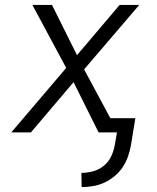

<svg xmlns="http://www.w3.org/2000/svg" viewBox="-20 -540 640 783"><path d="M313 223 312 165Q335 165 359.5 158.5Q384 152 403.5 136Q423 120 433.5 97.5Q444 75 448 52L457 0H382L280 -205L106 0H26L250 -263L112 -520H192L294 -315L468 -520H548L323 -257L430 -58H532L514 52Q510 75 502 98Q494 121 480.5 141.5Q467 162 447 178.5Q427 195 405 205Q383 215 359.5 219Q336 223 313 223Z"/></svg>

Font: Iosevka Aile Light
Style: Italic
Weight: 300
Italic angle: -9°
Designer: Belleve Invis
Foundry: Belleve Invis
Version: Version 31.1.0; ttfautohint (v1.8.4)